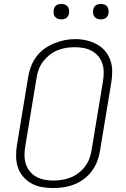

<svg xmlns="http://www.w3.org/2000/svg" viewBox="-20 -944 640 972"><path d="M249 8Q220 8 191.5 3Q163 -2 139 -15.5Q115 -29 97 -50Q79 -71 70.5 -97Q62 -123 61.5 -152.5Q61 -182 66 -211L123 -556Q127 -582 137 -608Q147 -634 164 -657Q181 -680 204.5 -697Q228 -714 254 -724.5Q280 -735 306.5 -740.5Q333 -746 361 -746Q390 -746 418 -739.5Q446 -733 470 -720Q494 -707 512 -686Q530 -665 539 -638.5Q548 -612 548 -583Q548 -554 543 -524L486 -179Q482 -153 472 -127Q462 -101 445 -78Q428 -55 404.5 -37.5Q381 -20 355 -10Q329 0 302 4Q275 8 249 8ZM249 -30Q272 -30 294 -33.5Q316 -37 337.5 -45.5Q359 -54 378 -68.5Q397 -83 411 -102Q425 -121 433 -142.5Q441 -164 444 -186L501 -531Q505 -554 505 -577Q505 -600 498.5 -621Q492 -642 478 -659Q464 -676 444.5 -686.5Q425 -697 403 -701Q381 -705 358 -705Q335 -705 313.5 -701.5Q292 -698 270.5 -689Q249 -680 230.5 -665.5Q212 -651 198 -632.5Q184 -614 176 -592.5Q168 -571 165 -549L108 -204Q104 -181 104 -158.5Q104 -136 110.5 -115Q117 -94 130.5 -77Q144 -60 163 -49.5Q182 -39 204 -34.5Q226 -30 249 -30ZM490 -846Q481 -846 472.5 -849Q464 -852 458.5 -859Q453 -866 451.5 -875.5Q450 -885 452 -895Q453 -901 456 -907Q459 -913 465 -917Q471 -921 477.5 -922.5Q484 -924 490 -924Q500 -924 508.5 -921Q517 -918 522.5 -911Q528 -904 529.5 -894.5Q531 -885 529 -875Q528 -869 524.5 -863Q521 -857 515.5 -853Q510 -849 503.5 -847.5Q497 -846 490 -846ZM290 -846Q281 -846 272.5 -849Q264 -852 258.5 -859Q253 -866 251.5 -875.5Q250 -885 252 -895Q253 -901 256 -907Q259 -913 265 -917Q271 -921 277.5 -922.5Q284 -924 290 -924Q300 -924 308.5 -921Q317 -918 322.5 -911Q328 -904 329.5 -894.5Q331 -885 329 -875Q328 -869 324.5 -863Q321 -857 315.5 -853Q310 -849 303.5 -847.5Q297 -846 290 -846Z"/></svg>

Font: Iosevka Curly XLtEx
Style: Italic
Weight: 200
Width: 7
Italic angle: -9°
Monospace: yes
Designer: Belleve Invis
Foundry: Belleve Invis
Version: Version 11.1.0; ttfautohint (v1.8.3)